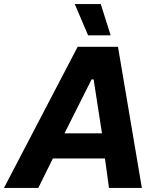

<svg xmlns="http://www.w3.org/2000/svg" viewBox="-70 -932 764 952"><path d="M315 -700H515L633.4 0H470.4L443.2 -198.4L442 -230L394.2 -538.4H384.2L228.8 -229.2L217.8 -198.2L119.8 0H-50.4ZM174.6 -271H503.2L519 -146.4H114.8ZM300.6 -912H429.6L478.6 -756.8H366.8Z"/></svg>

Font: Fixel Italic Variable 20240409 Display Thin
Style: Italic
Weight: 100
Italic angle: -10°
Designer: AlfaBravo + MacPaw
Foundry: Kyrylo Tkachov, Marchela Mozhyna, Serhii Makarenko, Maria Weinstein, Zakhar Kryvoshyya
Version: Version 1.211;Glyphs 3.2 (3225)